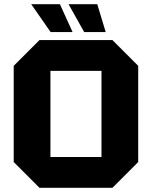

<svg xmlns="http://www.w3.org/2000/svg" viewBox="-20 -890 720 910"><path d="M45 -122V-578L167 -700H513L635 -578V-122L513 0H167ZM219 -554V-146H461V-554ZM441 -870 481 -738H379L305 -870ZM264 -870 324 -738H220L128 -870Z"/></svg>

Font: Tektur
Style: Bold
Weight: 700
Designer: Adam Jagosz
Foundry: Adam Jagosz
Version: Version 1.005;gftools[0.9.30]